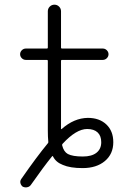

<svg xmlns="http://www.w3.org/2000/svg" viewBox="-20 -734 540 825"><path d="M249 -116.2Q246.1 -113.3 247.1 -109.4Q253.9 -82 271.5 -72.3Q292 -61.5 335.9 -61.5Q374 -61.5 394.5 -77.6Q415 -93.8 415 -123Q415 -150.4 399.4 -165Q383.8 -179.7 354.5 -179.7Q307.6 -179.7 249 -116.2ZM185.5 -118.2Q188.5 -121.1 187.5 -126Q185.5 -145.5 185.5 -172.9V-472.7Q185.5 -476.6 181.6 -476.6H90.8Q81.1 -476.6 73.7 -483.9Q66.4 -491.2 66.4 -501Q66.4 -510.7 73.7 -518.1Q81.1 -525.4 90.8 -525.4H181.6Q185.5 -525.4 185.5 -529.3V-685.5Q185.5 -697.3 193.8 -705.6Q202.1 -713.9 213.9 -713.9Q225.6 -713.9 233.9 -705.6Q242.2 -697.3 242.2 -685.5V-529.3Q242.2 -525.4 246.1 -525.4H421.9Q431.6 -525.4 439 -518.1Q446.3 -510.7 446.3 -501Q446.3 -491.2 439 -483.9Q431.6 -476.6 421.9 -476.6H246.1Q242.2 -476.6 242.2 -472.7V-181.6Q242.2 -179.7 243.2 -179.2Q244.1 -178.7 245.1 -179.7Q297.9 -226.6 357.4 -227.5Q407.2 -227.5 437 -199.2Q466.8 -170.9 466.8 -123Q466.8 -72.3 430.7 -42Q394.5 -11.7 335 -11.7Q281.2 -11.7 250 -25.4Q219.7 -37.1 208 -61.5Q206.1 -65.4 203.1 -61.5Q166 -15.6 113.3 59.6Q107.4 68.4 97.7 70.3Q94.7 71.3 91.8 71.3Q85 71.3 78.1 68.4Q70.3 62.5 67.9 53.2Q65.4 43.9 71.3 35.2Q137.7 -60.5 185.5 -118.2Z"/></svg>

Font: Rounded-L Mgen+ 1mn light
Style: Regular
Weight: 200
Designer: [Source Han Sans]
Ryoko NISHIZUKA  (kana & ideographs); Paul D. Hunt (Latin, Greek & Cyrillic); Wenlong ZHANG  (bopomofo
Version: Version 1.059.20150602